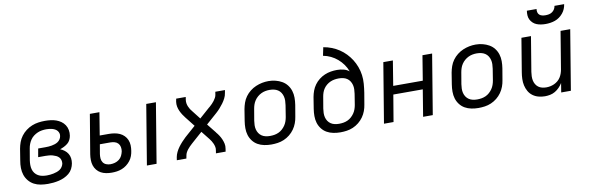

<svg xmlns="http://www.w3.org/2000/svg" viewBox="-51 -1187 5051 1643"><g transform="rotate(-10 2475.0 -366.0)"><path d="M263 8Q230 8 199 3Q168 -2 141.5 -16Q115 -30 95.5 -53.5Q76 -77 66.5 -105.5Q57 -134 56.5 -166Q56 -198 62 -230L78 -330Q83 -358 93 -385.5Q103 -413 121 -437Q139 -461 163.5 -479.5Q188 -498 215.5 -509Q243 -520 271.5 -524Q300 -528 328 -528Q353 -528 378 -525Q403 -522 425.5 -514Q448 -506 467 -492.5Q486 -479 499 -459.5Q512 -440 516.5 -415.5Q521 -391 517 -366Q514 -348 505.5 -330.5Q497 -313 482 -301Q467 -289 450 -280.5Q433 -272 415 -266Q435 -258 452 -245Q469 -232 480 -214Q491 -196 494 -174Q497 -152 493 -129Q489 -106 477.5 -83.5Q466 -61 446.5 -45Q427 -29 404 -18.5Q381 -8 357 -2.5Q333 3 309.5 5.5Q286 8 263 8ZM265 -65Q279 -65 293.5 -66.5Q308 -68 322.5 -71Q337 -74 351.5 -79Q366 -84 379 -92.5Q392 -101 400.5 -114.5Q409 -128 412 -142Q414 -158 410 -172.5Q406 -187 396 -197.5Q386 -208 372 -214.5Q358 -221 343.5 -225Q329 -229 313.5 -230.5Q298 -232 282 -232H218L231 -305H294Q308 -305 322 -306Q336 -307 349.5 -309.5Q363 -312 377 -316.5Q391 -321 403 -329Q415 -337 423.5 -349.5Q432 -362 434 -376Q437 -389 433.5 -401.5Q430 -414 422 -423.5Q414 -433 403 -439Q392 -445 379.5 -448.5Q367 -452 354 -453.5Q341 -455 328 -455Q309 -455 289.5 -452Q270 -449 251.5 -441Q233 -433 216.5 -420.5Q200 -408 188.5 -391Q177 -374 170 -355.5Q163 -337 160 -318L143 -218Q140 -198 140 -178Q140 -158 145 -139.5Q150 -121 161.5 -106Q173 -91 189.5 -81.5Q206 -72 225.5 -68.5Q245 -65 265 -65Z M1122 0 1208 -520H1292L1206 0ZM816 8Q791 8 767 3.5Q743 -1 722.5 -12Q702 -23 687 -41.5Q672 -60 665 -82Q658 -104 657.5 -129Q657 -154 661 -179L718 -520H801L769 -323H848Q872 -323 896.5 -319Q921 -315 942 -305.5Q963 -296 979.5 -279.5Q996 -263 1005 -241.5Q1014 -220 1015 -195.5Q1016 -171 1012 -147Q1009 -125 1001 -103Q993 -81 978.5 -62.5Q964 -44 945 -29.5Q926 -15 904 -6.5Q882 2 860 5Q838 8 816 8ZM817 -65Q837 -65 856.5 -70.5Q876 -76 892.5 -88.5Q909 -101 918 -119.5Q927 -138 931 -157Q934 -176 930.5 -194.5Q927 -213 915 -226Q903 -239 885 -244Q867 -249 848 -249H757L743 -167Q740 -147 741.5 -128Q743 -109 753 -94Q763 -79 780.5 -72Q798 -65 817 -65Z M1382 0 1386 -26Q1390 -48 1400.5 -69.5Q1411 -91 1425 -110Q1439 -129 1455.5 -147Q1472 -165 1489 -181L1583 -264L1520 -344Q1520 -344 1520 -344Q1520 -344 1520 -344L1519 -345Q1507 -360 1496 -377Q1485 -394 1476.5 -412.5Q1468 -431 1464 -451.5Q1460 -472 1463 -494L1468 -520H1551L1547 -494Q1545 -479 1547.5 -464.5Q1550 -450 1555.5 -437Q1561 -424 1568.5 -412Q1576 -400 1585 -390L1642 -317L1729 -394Q1732 -396 1734.5 -398.5Q1737 -401 1740 -403Q1740 -403 1740 -403Q1740 -403 1740 -403Q1751 -413 1761 -423Q1771 -433 1779.5 -444.5Q1788 -456 1795 -468.5Q1802 -481 1804 -494L1808 -520H1892L1887 -494Q1884 -472 1873 -450.5Q1862 -429 1848 -410Q1834 -391 1818 -373Q1802 -355 1784 -339L1690 -256L1754 -176Q1754 -176 1754 -176Q1754 -176 1754 -176V-175Q1767 -160 1778 -143Q1789 -126 1797 -107.5Q1805 -89 1809.5 -68.5Q1814 -48 1810 -26L1806 0H1722L1726 -26Q1729 -41 1726 -55.5Q1723 -70 1717.5 -83Q1712 -96 1704.5 -108Q1697 -120 1689 -130L1631 -203L1544 -126Q1542 -124 1539 -121.5Q1536 -119 1534 -117Q1534 -117 1534 -117Q1534 -117 1534 -117Q1523 -107 1513 -97Q1503 -87 1494 -75.5Q1485 -64 1478.5 -51.5Q1472 -39 1470 -26L1465 0Z M2203 8Q2172 8 2141.5 2Q2111 -4 2085.5 -18.5Q2060 -33 2042 -56.5Q2024 -80 2015.5 -108Q2007 -136 2007 -167.5Q2007 -199 2012 -230L2028 -330Q2033 -357 2042.5 -384.5Q2052 -412 2069.5 -436Q2087 -460 2110.5 -478.5Q2134 -497 2161 -508.5Q2188 -520 2215.5 -525.5Q2243 -531 2271 -531Q2303 -531 2332.5 -523.5Q2362 -516 2387.5 -501.5Q2413 -487 2431 -464Q2449 -441 2458 -412.5Q2467 -384 2467 -352.5Q2467 -321 2462 -290L2445 -190Q2441 -163 2431 -136Q2421 -109 2404 -85Q2387 -61 2363.5 -42Q2340 -23 2313 -11.5Q2286 0 2258 4Q2230 8 2203 8ZM2204 -66Q2223 -66 2241.5 -69Q2260 -72 2278 -80Q2296 -88 2311 -101.5Q2326 -115 2337 -131Q2348 -147 2354.5 -165.5Q2361 -184 2364 -202L2380 -302Q2383 -322 2383.5 -341Q2384 -360 2379.5 -378Q2375 -396 2365 -411.5Q2355 -427 2339.5 -437Q2324 -447 2305.5 -451Q2287 -455 2267 -455Q2249 -455 2230.5 -451.5Q2212 -448 2194.5 -439.5Q2177 -431 2162 -418Q2147 -405 2136 -388.5Q2125 -372 2119 -354Q2113 -336 2110 -318L2093 -218Q2090 -199 2089.5 -179.5Q2089 -160 2093.5 -142Q2098 -124 2108 -109Q2118 -94 2133 -84Q2148 -74 2166.5 -70Q2185 -66 2204 -66Z M2803 8Q2772 8 2741.5 2Q2711 -4 2685.5 -18.5Q2660 -33 2642 -56.5Q2624 -80 2615.5 -108Q2607 -136 2607 -167.5Q2607 -199 2612 -230L2628 -330Q2633 -357 2642.5 -383Q2652 -409 2669 -432.5Q2686 -456 2709 -474Q2732 -492 2758 -503Q2784 -514 2811 -518.5Q2838 -523 2866 -523Q2895 -523 2922.5 -516Q2950 -509 2971 -492Q2959 -525 2939 -553Q2919 -581 2893 -603.5Q2867 -626 2835 -641.5Q2803 -657 2769 -663L2784 -735Q2821 -729 2855.5 -715.5Q2890 -702 2920 -682Q2950 -662 2975 -636Q3000 -610 3019 -580Q3038 -550 3051 -515Q3064 -480 3069 -443Q3074 -406 3071 -367.5Q3068 -329 3062 -290L3045 -190Q3041 -163 3031 -136Q3021 -109 3004 -85Q2987 -61 2963.5 -42Q2940 -23 2913 -11.5Q2886 0 2858 4Q2830 8 2803 8ZM2804 -66Q2823 -66 2841.5 -69Q2860 -72 2878 -80Q2896 -88 2911 -101.5Q2926 -115 2937 -131Q2948 -147 2954.5 -165.5Q2961 -184 2964 -202L2979 -296Q2982 -316 2982.5 -335Q2983 -354 2978.5 -372Q2974 -390 2964 -405.5Q2954 -421 2939 -431Q2924 -441 2905.5 -445Q2887 -449 2867 -449Q2849 -449 2831 -446Q2813 -443 2795.5 -435.5Q2778 -428 2762.5 -415.5Q2747 -403 2736 -387Q2725 -371 2719 -353.5Q2713 -336 2710 -318L2693 -218Q2690 -199 2689.5 -179.5Q2689 -160 2693.5 -142Q2698 -124 2708 -109Q2718 -94 2733 -84Q2748 -74 2766.5 -70Q2785 -66 2804 -66Z M3182 0 3268 -520H3351L3316 -305H3573L3608 -520H3692L3606 0H3522L3560 -232H3304L3265 0Z M4003 8Q3972 8 3941.5 2Q3911 -4 3885.5 -18.5Q3860 -33 3842 -56.5Q3824 -80 3815.5 -108Q3807 -136 3807 -167.5Q3807 -199 3812 -230L3828 -330Q3833 -357 3842.5 -384.5Q3852 -412 3869.5 -436Q3887 -460 3910.5 -478.5Q3934 -497 3961 -508.5Q3988 -520 4015.5 -525.5Q4043 -531 4071 -531Q4103 -531 4132.5 -523.5Q4162 -516 4187.5 -501.5Q4213 -487 4231 -464Q4249 -441 4258 -412.5Q4267 -384 4267 -352.5Q4267 -321 4262 -290L4245 -190Q4241 -163 4231 -136Q4221 -109 4204 -85Q4187 -61 4163.5 -42Q4140 -23 4113 -11.5Q4086 0 4058 4Q4030 8 4003 8ZM4004 -66Q4023 -66 4041.5 -69Q4060 -72 4078 -80Q4096 -88 4111 -101.5Q4126 -115 4137 -131Q4148 -147 4154.5 -165.5Q4161 -184 4164 -202L4180 -302Q4183 -322 4183.5 -341Q4184 -360 4179.5 -378Q4175 -396 4165 -411.5Q4155 -427 4139.5 -437Q4124 -447 4105.5 -451Q4087 -455 4067 -455Q4049 -455 4030.5 -451.5Q4012 -448 3994.5 -439.5Q3977 -431 3962 -418Q3947 -405 3936 -388.5Q3925 -372 3919 -354Q3913 -336 3910 -318L3893 -218Q3890 -199 3889.5 -179.5Q3889 -160 3893.5 -142Q3898 -124 3908 -109Q3918 -94 3933 -84Q3948 -74 3966.5 -70Q3985 -66 4004 -66Z M4580 8Q4551 8 4523.5 0.5Q4496 -7 4474 -23.5Q4452 -40 4438.5 -64Q4425 -88 4419 -115Q4413 -142 4414 -171.5Q4415 -201 4420 -230L4468 -520H4551L4501 -218Q4498 -199 4497.5 -180Q4497 -161 4500.5 -143.5Q4504 -126 4513 -110.5Q4522 -95 4536 -84.5Q4550 -74 4568 -69.5Q4586 -65 4605 -65Q4622 -65 4639.5 -68.5Q4657 -72 4673.5 -79.5Q4690 -87 4704.5 -99Q4719 -111 4729 -126.5Q4739 -142 4745 -159Q4751 -176 4754 -193L4808 -520H4892L4806 0H4722L4735 -80Q4723 -60 4706 -42.5Q4689 -25 4668.5 -13Q4648 -1 4625 3.5Q4602 8 4580 8ZM4693 -600Q4673 -600 4653 -603Q4633 -606 4615.5 -613Q4598 -620 4584 -633Q4570 -646 4561.5 -663Q4553 -680 4552 -700Q4551 -720 4554 -740H4638Q4636 -726 4639 -712Q4642 -698 4652.5 -689Q4663 -680 4677 -677Q4691 -674 4705 -674Q4720 -674 4735 -677Q4750 -680 4763 -689Q4776 -698 4784 -711.5Q4792 -725 4794 -740H4878Q4875 -719 4867 -699.5Q4859 -680 4845 -663Q4831 -646 4813 -633Q4795 -620 4775 -613Q4755 -606 4734 -603Q4713 -600 4693 -600Z"/></g></svg>

Font: Zed Sans Extended
Style: Italic
Weight: 400
Width: 7
Italic angle: -9°
Designer: Belleve Invis
Foundry: Belleve Invis
Version: Version 1.0.0; ttfautohint (v1.8.4)